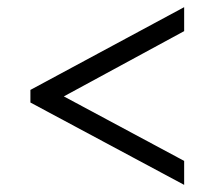

<svg xmlns="http://www.w3.org/2000/svg" viewBox="-20 -626 599 536"><path d="M494.1 -109.9 64.9 -339.8V-375L494.1 -606V-539.1L158.2 -356.9L494.1 -176.8Z"/></svg>

Font: Satisar Sharada
Style: Regular
Weight: 400
Designer: Vinodh Rajan & Sunil Mahnoori
Version: 2.2